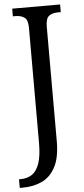

<svg xmlns="http://www.w3.org/2000/svg" viewBox="-71 -748 447 1022"><g transform="rotate(-5 153.0 -237.0)"><path d="M-8 240V194H1Q36 194 61.5 177Q87 160 101 120Q115 80 115 10V-605Q115 -648 96 -660.5Q77 -673 50 -673H35V-714H291V-673H274Q247 -673 228.5 -660Q210 -647 210 -601V9Q210 98 182.5 148.5Q155 199 109.5 219.5Q64 240 10 240Z"/></g></svg>

Font: Noto Serif Sinhala Condensed
Style: Regular
Weight: 400
Width: 3
Designer: Jelle Bosma - Monotype Design Team
Foundry: Monotype Imaging Inc.
Version: Version 2.007; ttfautohint (v1.8.4.7-5d5b)